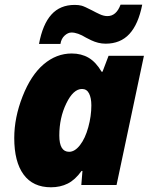

<svg xmlns="http://www.w3.org/2000/svg" viewBox="-20 -792 647 822"><path d="M432.1 -605Q416 -605 400.4 -608.9Q384.8 -612.8 370.6 -619.6Q356.4 -626.5 348.1 -630.9Q312.5 -652.8 286.1 -652.8Q271 -652.8 256.6 -639.6Q242.2 -626.5 238.8 -604H147Q162.6 -688 200 -729.5Q237.3 -771 299.8 -771Q316.4 -771 328.9 -767.8Q341.3 -764.6 375 -747.1Q390.1 -738.8 407.2 -731Q424.3 -723.1 439.9 -723.1Q478 -723.1 496.1 -772H588.9Q572.3 -688 533.9 -646.5Q495.6 -605 432.1 -605ZM275.9 -142.1Q300.3 -142.1 322.5 -170.7Q344.7 -199.2 357.9 -247.1Q371.1 -294.9 371.1 -340.8Q371.1 -372.6 361.3 -391.8Q351.6 -411.1 331.1 -411.1Q293.9 -411.1 263.9 -349.4Q233.9 -287.6 233.9 -211.9Q233.9 -142.1 275.9 -142.1ZM479 0H328.1L333 -60.1H329.1Q301.8 -22 270 -6.1Q238.3 9.8 198.2 9.8Q121.1 9.8 81.1 -44.7Q41 -99.1 41 -201.2Q41 -288.6 76.7 -379.4Q112.3 -470.2 166.7 -516.6Q221.2 -563 287.1 -563Q328.1 -563 359.4 -544.7Q390.6 -526.4 415 -484.9H418.9L444.8 -553.2H596.2Z"/></svg>

Font: TypoPRO Open Sans
Style: Italic
Weight: 800
Italic angle: -12°
Foundry: Ascender Corporation
Version: Version 1.10